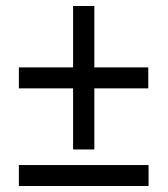

<svg xmlns="http://www.w3.org/2000/svg" viewBox="-20 -621 560 641"><path d="M295 -396H475V-326H295V-122H224V-326H43V-396H224V-601H295ZM43 0V-70H476V0Z"/></svg>

Font: Noto Sans SemiCondensed
Style: Regular
Weight: 400
Width: 4
Designer: Monotype Design Team
Foundry: Monotype Imaging Inc.
Version: Version 2.013; ttfautohint (v1.8.4.7-5d5b)